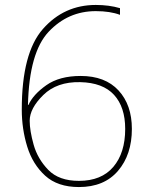

<svg xmlns="http://www.w3.org/2000/svg" viewBox="-20 -746 610 776"><path d="M68 -303Q68 -225 90 -153.5Q112 -82 162.5 -36Q213 10 299 10Q401 10 457 -55.5Q513 -121 513 -225Q513 -322 459 -380.5Q405 -439 306 -439Q220 -439 167 -401.5Q114 -364 95 -322H93Q98 -534 176.5 -617.5Q255 -701 367 -701Q425 -701 465 -686V-713Q421 -726 367 -726Q239 -726 153.5 -629Q68 -532 68 -303ZM299 -15Q218 -15 175 -59.5Q132 -104 116 -161Q100 -218 100 -258Q100 -308 155 -362Q210 -416 304 -414Q396 -412 441 -362.5Q486 -313 486 -225Q486 -128 438 -71.5Q390 -15 299 -15Z"/></svg>

Font: Noto Sans UI Thin
Style: Regular
Weight: 250
Designer: Monotype Design Team
Foundry: Monotype Imaging Inc.
Version: Version 1.901